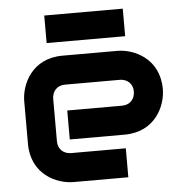

<svg xmlns="http://www.w3.org/2000/svg" viewBox="-51 -750 756 799"><g transform="rotate(-5 327.0 -350.5)"><path d="M628 -353C628 -481 523 -528 453 -528H224C96 -528 49 -423 49 -353V-175C49 -47 154 0 224 0H453V-121H225C194 -121 170 -141 170 -175V-352C170 -383 190 -407 224 -407H453C483 -407 507 -387 507 -354C507 -323 487 -299 453 -299H224V-178H453C581 -178 628 -283 628 -353ZM491 -586V-701H163V-586Z"/></g></svg>

Font: Audiowide
Style: Regular
Weight: 400
Designer: Astigmatic (AOETI)
Foundry: Astigmatic (AOETI)
Version: Version 1.002